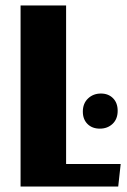

<svg xmlns="http://www.w3.org/2000/svg" viewBox="-20 -680 464 700"><path d="M420 -82 411 0H55V-660H221V-82ZM409 -276Q409 -246 390.5 -228.5Q372 -211 344 -211Q316 -211 299 -228Q282 -245 282 -273Q282 -303 301 -321Q320 -339 348 -339Q375 -339 392 -322Q409 -305 409 -276Z"/></svg>

Font: Sansita
Style: Bold
Weight: 700
Designer: Pablo Cosgaya
Foundry: Omnibus-Type
Version: Version 1.006